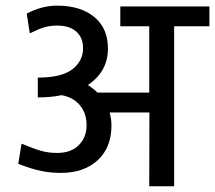

<svg xmlns="http://www.w3.org/2000/svg" viewBox="-20 -647 748 667"><path d="M367.2 -211.4Q367.2 -134.3 319.3 -90.3Q271.5 -46.4 191.4 -46.4Q155.8 -46.4 123.5 -53Q91.3 -59.6 43.5 -77.6L54.7 -147.9Q99.1 -129.4 124.3 -122.6Q149.4 -115.7 178.7 -115.7Q226.6 -115.7 253.7 -142.8Q280.8 -169.9 280.8 -211.7Q280.8 -253.4 257.6 -281.2Q234.4 -309.1 193.8 -316.4Q157.7 -308.6 111.3 -308.6V-377.4Q193.8 -377.4 231.2 -406.2Q268.6 -435.1 268.6 -480Q268.6 -515.6 245.4 -536.9Q222.2 -558.1 178.2 -558.1Q154.8 -558.1 135.7 -552.7Q116.7 -547.4 83.5 -531.2L72.8 -599.6Q125 -627.4 178.2 -627.4Q259.8 -627.4 307.4 -588.1Q355 -548.8 355 -478.5Q355 -398.4 285.2 -351.6Q301.3 -341.8 318.8 -325.2H498.5V-555.7H397.9V-624.5H707.5V-555.7H585V0H498.5L499 -256.3H360.8Q367.2 -233.4 367.2 -211.4Z"/></svg>

Font: Yantramanav
Style: Regular
Weight: 400
Version: Version 1.000;PS 1.0;hotconv 1.0.72;makeotf.lib2.5.5900; ttf